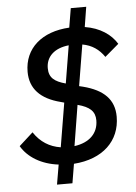

<svg xmlns="http://www.w3.org/2000/svg" viewBox="-61 -857 722 1016"><g transform="rotate(-5 300.0 -349.0)"><path d="M200 113H282L299 11C453 0 546 -89 546 -218C546 -309 491 -363 383 -391L362 -396L398 -614C449 -605 486 -579 514 -538L588 -601C557 -652 500 -692 419 -705L436 -811H354L337 -709C191 -701 97 -620 97 -495C97 -406 151 -348 258 -321L276 -316L237 -82C178 -91 130 -121 95 -174L21 -107C56 -47 126 -3 218 8ZM205 -505C205 -566 249 -608 326 -616L293 -416C234 -432 205 -454 205 -505ZM437 -208C437 -139 390 -93 310 -82L345 -298C410 -281 437 -255 437 -208Z"/></g></svg>

Font: IBM Mono Medium
Style: Italic
Weight: 500
Italic angle: -9°
Monospace: yes
Designer: Mike Abbink, Paul van der Laan, Pieter van Rosmalen
Foundry: Bold Monday
Version: Version 2.3